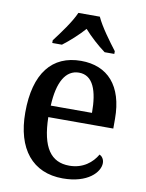

<svg xmlns="http://www.w3.org/2000/svg" viewBox="-87 -828 684 899"><g transform="rotate(10 255.5 -378.0)"><path d="M116 -619V-606H162C194 -630 235 -667 263 -699C291 -667 332 -630 365 -606H411V-619C382 -657 334 -721 314 -766H212C193 -721 145 -657 116 -619ZM274 10C393 10 447 -50 447 -93C447 -112 436 -125 425 -130C402 -90 359 -54 294 -54C206 -54 161 -117 158 -261H467V-307C467 -465 390 -547 264 -547C127 -547 48 -451 48 -264C48 -91 130 10 274 10ZM356 -316H160C165 -429 201 -491 264 -491C331 -491 356 -421 356 -316Z"/></g></svg>

Font: Noto Serif Bengali SemiCondensed
Style: Regular
Weight: 400
Width: 4
Designer: Juan Bruce, Universal Thirst, Indian Type Foundry and the Monotype Design Team.
Foundry: Monotype Imaging Inc.
Version: Version 2.003